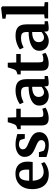

<svg xmlns="http://www.w3.org/2000/svg" viewBox="1218 -2077 870 3346"><g transform="rotate(-90 1653.0 -404.0)"><path d="M290.7 11Q199.6 11 141.8 -26Q84 -63 56.8 -128.4Q29.5 -193.8 29.5 -278.5Q29.5 -346.7 48.9 -400.7Q68.4 -454.7 104 -492.4Q139.6 -530.2 189.1 -550.1Q238.6 -570 298.7 -570Q400.1 -570 453.6 -517.1Q507 -464.2 509.4 -368.3Q509.4 -335.8 507.5 -311.7Q505.6 -287.6 501.6 -269.3H176.8Q178.7 -224.7 189.4 -189.3Q200.2 -153.8 219.5 -128.9Q238.7 -104 266.5 -91Q294.2 -77.9 330.6 -77.9Q371.4 -77.9 412.7 -92.2Q453.9 -106.4 476.6 -122L501.4 -67.7Q485.3 -50.4 452.8 -32.2Q420.3 -14 378 -1.5Q335.8 11 290.7 11ZM176.4 -330.6H368.4Q369.2 -340.5 369.9 -351.6Q370.7 -362.7 370.7 -372.8Q370.7 -432.5 351 -468.9Q331.4 -505.4 282.4 -505.4Q260.5 -505.4 241.9 -497.4Q223.3 -489.5 209 -470.2Q194.8 -451 186.4 -417Q178 -383 176.4 -330.6Z M797.5 11Q750.3 11 709.8 3.1Q669.3 -4.8 638.7 -14.6Q608.1 -24.3 590.3 -29.5V-160.7H674L696.8 -82.3Q701.9 -74.4 716.5 -66.8Q731.1 -59.1 750.8 -54.4Q770.4 -49.6 790.6 -49.6Q823.3 -49.6 844 -58.6Q864.7 -67.7 874.5 -83.5Q884.3 -99.4 884.3 -119.4Q884.3 -146.7 864.3 -164.9Q844.2 -183 809.3 -198.9Q774.4 -214.8 728.8 -234.3Q684.9 -253.3 654.2 -277.5Q623.6 -301.8 607.7 -334.8Q591.8 -367.7 591.8 -412.1Q591.8 -457.6 618.5 -492.7Q645.3 -527.7 694.1 -547.9Q743 -568.1 808.6 -568.1Q857.2 -568.1 892 -561.6Q926.8 -555 950.6 -547.9Q974.5 -540.7 989.7 -538.2V-406.7H911L887.5 -482.3Q883.6 -489.1 872.7 -495Q861.8 -500.9 846.4 -504.7Q831 -508.5 812.7 -508.5Q785.4 -508.6 765.2 -500.5Q745 -492.3 734.2 -477.7Q723.3 -463.1 723.3 -443.1Q723.3 -413.2 741.5 -394.3Q759.6 -375.4 789 -362Q818.3 -348.7 850.9 -334.8Q882.8 -321.3 913.7 -305.7Q944.5 -290.1 969.2 -269.8Q993.8 -249.5 1008.5 -221.5Q1023.2 -193.6 1023.2 -155Q1023.2 -108.3 998.5 -70.8Q973.8 -33.2 923.5 -11.1Q873.3 11 797.5 11Z M1263 9.5Q1201.4 9.5 1170.6 -19.2Q1139.8 -47.9 1139.8 -112V-478.1H1074.9V-534.6Q1086.4 -538.8 1098.6 -542.3Q1110.8 -545.8 1121.1 -549.5Q1131.4 -553.3 1137.6 -558.7Q1144.2 -564.8 1148.9 -571Q1153.6 -577.2 1157.6 -585.3Q1161.5 -593.5 1165.6 -604.5Q1170.9 -617.3 1176.4 -634.8Q1181.9 -652.4 1187.3 -670.8Q1192.7 -689.1 1196.5 -703.6H1277.9L1282.3 -555.7H1430.5V-478.1H1283.4V-198.1Q1283.4 -145.1 1287.3 -120.9Q1291.1 -96.6 1302.8 -90.2Q1314.5 -83.8 1337.2 -83.8Q1361.9 -83.8 1388.3 -89.8Q1414.7 -95.7 1430.5 -101.9L1449.7 -45.9Q1432.7 -32.7 1403 -20Q1373.4 -7.3 1337 1.1Q1300.6 9.5 1263 9.5Z M1654.7 11Q1609.5 11 1571.1 -8.1Q1532.7 -27.1 1509.5 -64.5Q1486.2 -101.8 1486.2 -156.3Q1486.2 -203.6 1511.7 -238.2Q1537.1 -272.8 1582.1 -295.2Q1627 -317.5 1686.3 -328.8Q1745.6 -340.1 1813.5 -340.7V-366.2Q1813.5 -404.7 1805.4 -427.9Q1797.3 -451.2 1774.8 -461.9Q1752.3 -472.6 1709.3 -472.6Q1651.5 -472.6 1608.4 -456Q1565.3 -439.4 1541.3 -427.7L1509.7 -492.6Q1521.6 -502.6 1555.8 -520.7Q1589.9 -538.7 1639.3 -553.5Q1688.7 -568.2 1745.8 -568.2Q1822.3 -568.2 1866.2 -546.3Q1910.1 -524.3 1928.8 -479.6Q1947.5 -434.9 1947.5 -366V-61.4H2001.8V-5.3Q1990.4 -2.7 1968.9 0.8Q1947.4 4.3 1923.1 7Q1898.8 9.7 1879 9.7Q1845.1 9.7 1833.3 -0.3Q1821.6 -10.3 1821.6 -41.1V-67.4Q1809.1 -52.8 1785.5 -34.2Q1761.9 -15.7 1728.9 -2.4Q1696 11 1654.7 11ZM1719.6 -71.9Q1741.1 -71.9 1767.7 -84.5Q1794.2 -97.1 1813.5 -114.9V-279Q1751.1 -278.9 1711.8 -264Q1672.6 -249.1 1654.4 -224.7Q1636.2 -200.2 1636.2 -170.7Q1636.2 -138 1646.8 -116.1Q1657.3 -94.2 1676.2 -83Q1695 -71.9 1719.6 -71.9Z M2218 9.5Q2156.4 9.5 2125.6 -19.2Q2094.8 -47.9 2094.8 -112V-478.1H2029.9V-534.6Q2041.4 -538.8 2053.6 -542.3Q2065.8 -545.8 2076.1 -549.5Q2086.4 -553.3 2092.6 -558.7Q2099.2 -564.8 2103.9 -571Q2108.6 -577.2 2112.6 -585.3Q2116.5 -593.5 2120.6 -604.5Q2125.9 -617.3 2131.4 -634.8Q2136.9 -652.4 2142.3 -670.8Q2147.7 -689.1 2151.5 -703.6H2232.9L2237.3 -555.7H2385.5V-478.1H2238.4V-198.1Q2238.4 -145.1 2242.3 -120.9Q2246.1 -96.6 2257.8 -90.2Q2269.5 -83.8 2292.2 -83.8Q2316.9 -83.8 2343.3 -89.8Q2369.7 -95.7 2385.5 -101.9L2404.7 -45.9Q2387.7 -32.7 2358 -20Q2328.4 -7.3 2292 1.1Q2255.6 9.5 2218 9.5Z M2609.7 11Q2564.5 11 2526.1 -8.1Q2487.7 -27.1 2464.5 -64.5Q2441.2 -101.8 2441.2 -156.3Q2441.2 -203.6 2466.7 -238.2Q2492.1 -272.8 2537.1 -295.2Q2582 -317.5 2641.3 -328.8Q2700.6 -340.1 2768.5 -340.7V-366.2Q2768.5 -404.7 2760.4 -427.9Q2752.3 -451.2 2729.8 -461.9Q2707.3 -472.6 2664.3 -472.6Q2606.5 -472.6 2563.4 -456Q2520.3 -439.4 2496.3 -427.7L2464.7 -492.6Q2476.6 -502.6 2510.8 -520.7Q2544.9 -538.7 2594.3 -553.5Q2643.7 -568.2 2700.8 -568.2Q2777.3 -568.2 2821.2 -546.3Q2865.1 -524.3 2883.8 -479.6Q2902.5 -434.9 2902.5 -366V-61.4H2956.8V-5.3Q2945.4 -2.7 2923.9 0.8Q2902.4 4.3 2878.1 7Q2853.8 9.7 2834 9.7Q2800.1 9.7 2788.3 -0.3Q2776.6 -10.3 2776.6 -41.1V-67.4Q2764.1 -52.8 2740.5 -34.2Q2716.9 -15.7 2683.9 -2.4Q2651 11 2609.7 11ZM2674.6 -71.9Q2696.1 -71.9 2722.7 -84.5Q2749.2 -97.1 2768.5 -114.9V-279Q2706.1 -278.9 2666.8 -264Q2627.6 -249.1 2609.4 -224.7Q2591.2 -200.2 2591.2 -170.7Q2591.2 -138 2601.8 -116.1Q2612.3 -94.2 2631.2 -83Q2650 -71.9 2674.6 -71.9Z M3075.1 -69V-731L3000.8 -743.3V-797.6L3186.6 -819.4H3188.7L3215.4 -800.5V-68.4L3288.3 -59.9V0H3004.8V-59.9Z"/></g></svg>

Font: Merriweather Light
Style: Regular
Weight: 300
Designer: Eben Sorkin
Foundry: Eben Sorkin
Version: Version 2.100